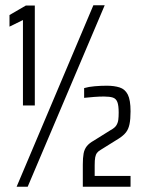

<svg xmlns="http://www.w3.org/2000/svg" viewBox="-20 -708 540 728"><path d="M67 -308V-632L16 -607V-651L78 -687H112V-308ZM43 0 334 -688H377L85 0ZM294 0V-84Q294 -110 297 -126Q300 -142 309 -153.5Q318 -165 336 -175L400 -215Q415 -223 421 -232.5Q427 -242 428.5 -253.5Q430 -265 430 -281Q430 -308 425 -321Q420 -334 408 -338Q396 -342 374 -342Q357 -342 337 -340.5Q317 -339 299 -337V-374Q316 -379 339 -381Q362 -383 385 -383Q413 -383 433.5 -376.5Q454 -370 464.5 -349.5Q475 -329 475 -286Q475 -256 471 -237Q467 -218 457.5 -206Q448 -194 431 -183L362 -140Q353 -135 348 -128.5Q343 -122 341 -111.5Q339 -101 339 -81V-41H475V0Z"/></svg>

Font: Saira ExtraCondensed
Style: Regular
Weight: 400
Width: 2
Designer: Hector Gatti with collaboration of the Omnibus-Type team
Foundry: Omnibus-Type
Version: Version 1.101